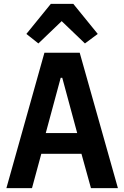

<svg xmlns="http://www.w3.org/2000/svg" viewBox="-20 -970 640 990"><path d="M449 0 400 -177H193L145 0H13L209 -698H391L588 0ZM301 -569H293L216 -284H378ZM358 -950 484 -795 418 -746 298 -861 178 -746 116 -795 242 -950Z"/></svg>

Font: IBM Plex Mono SmBld
Style: Regular
Weight: 600
Monospace: yes
Designer: Mike Abbink, Paul van der Laan, Pieter van Rosmalen
Foundry: Bold Monday
Version: Version 2.3